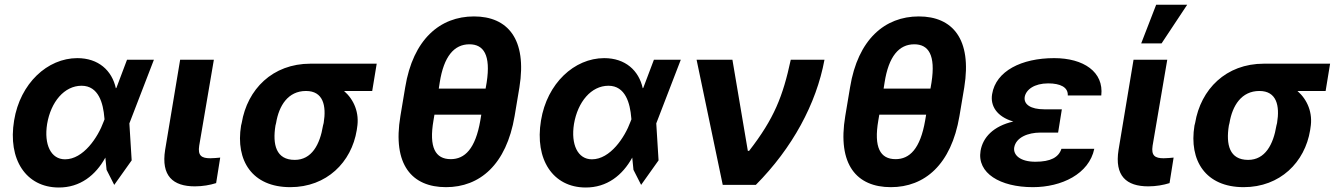

<svg xmlns="http://www.w3.org/2000/svg" viewBox="-20 -806 5838 837"><path d="M235.1 11.4C329.5 12.1 397 -42.3 439.3 -119L444.6 -65.7L478 0L554 -106.9L544 -268.1L650.9 -545.5H533.7L487.6 -423.3L485.1 -421.2C468 -498.9 409.1 -552.6 317.1 -552.6C186.8 -552.6 67.8 -442.5 41.5 -280.9C13.1 -110.1 94.1 10.7 235.1 11.4ZM185.4 -265.6C201.7 -361.9 260.3 -432.2 335.6 -432.2C410.2 -432.2 430 -354.8 435 -292.6L435.7 -285.9L431.8 -275.9C407 -207.4 343.4 -111.5 263.5 -111.5C201.7 -111.5 171.2 -176.1 185.4 -265.6Z M765.3 -545.5 699.9 -152.7C681.8 -39.1 734 6.4 829.5 6.4C862.9 6.4 895.6 0.7 922.2 -7.8L940 -119C927.9 -117.9 911.2 -116.1 896.7 -116.1C859 -116.1 841.6 -127.1 848.4 -170.8L912.3 -545.5Z M1033.7 -269.9 1030.9 -258.5C1006 -105.8 1079.5 9.9 1245.4 9.9C1404.1 9.9 1512.4 -98.7 1535.2 -238.6L1536.6 -248.6C1547.9 -313.9 1523.1 -371.8 1479.8 -409.4H1602.6L1622.2 -528.4H1333.5C1168 -528.4 1058.2 -416.9 1033.7 -269.9ZM1180.8 -258.5 1183.6 -269.9C1196 -345.2 1235.4 -409.4 1313.9 -409.4C1389.2 -409.4 1403.4 -345.2 1391 -269.9L1388.1 -258.5C1374.6 -175.8 1338.8 -109 1264.9 -109C1183.2 -109 1167.6 -175.8 1180.8 -258.5Z M2223.4 -300.1 2244.3 -425.1C2278.4 -635.7 2193.2 -734.4 2046.2 -734.4C1898.4 -734.4 1780.5 -634.6 1746.4 -425.1L1725.5 -300.1C1690 -88.1 1775.6 9.9 1924.4 9.9C2071.4 9.9 2187.5 -88.1 2223.4 -300.1ZM1869.7 -280.9 1873.9 -306.1H2078.1L2073.9 -280.9C2052.6 -157 2006 -112.2 1945 -112.2C1877.5 -112.2 1849.4 -163.7 1869.7 -280.9ZM1892.8 -419.7 1897 -446.7C1914.8 -560.4 1959.9 -612.9 2026.3 -612.9C2088.4 -612.9 2120 -566.4 2101.6 -446.7L2096.9 -419.7Z M2532 11.4C2626.4 12.1 2693.9 -42.3 2736.2 -119L2741.5 -65.7L2774.9 0L2850.9 -106.9L2840.9 -268.1L2947.8 -545.5H2830.6L2784.4 -423.3L2782 -421.2C2764.9 -498.9 2706 -552.6 2614 -552.6C2483.7 -552.6 2364.7 -442.5 2338.4 -280.9C2310 -110.1 2391 10.7 2532 11.4ZM2482.2 -265.6C2498.6 -361.9 2557.2 -432.2 2632.5 -432.2C2707 -432.2 2726.9 -354.8 2731.9 -292.6L2732.6 -285.9L2728.7 -275.9C2703.8 -207.4 2640.3 -111.5 2560.4 -111.5C2498.6 -111.5 2468 -176.1 2482.2 -265.6Z M3130.7 0H3274.9C3433.9 -160.2 3538.7 -353.3 3574.2 -545.5H3427.2C3393.1 -386.7 3355.1 -289.4 3245.7 -148.4H3240.1L3172.9 -545.5H3016.7Z M4162.6 -300.1 4183.6 -425.1C4217.7 -635.7 4132.5 -734.4 3985.4 -734.4C3837.7 -734.4 3719.8 -634.6 3685.7 -425.1L3664.8 -300.1C3629.3 -88.1 3714.8 9.9 3863.6 9.9C4010.7 9.9 4126.8 -88.1 4162.6 -300.1ZM3808.9 -280.9 3813.2 -306.1H4017.4L4013.1 -280.9C3991.8 -157 3945.3 -112.2 3884.2 -112.2C3816.8 -112.2 3788.7 -163.7 3808.9 -280.9ZM3832 -419.7 3836.3 -446.7C3854 -560.4 3899.1 -612.9 3965.6 -612.9C4027.7 -612.9 4059.3 -566.4 4040.8 -446.7L4036.2 -419.7Z M4609 -329.5H4532C4473 -329.5 4442.1 -350.9 4447.1 -383.5C4452.8 -415.1 4488.6 -442.5 4549.4 -442.5C4602.3 -442.5 4636.7 -425.8 4634.9 -389.9H4780.9C4792.6 -492.5 4703.8 -552.6 4575.6 -552.6C4433.2 -552.6 4321.4 -496.4 4305 -395.6C4296.5 -345.9 4324.2 -297.6 4397.4 -276.3C4310 -256 4264.6 -207 4254.6 -148.4C4238.6 -51.5 4339.5 9.9 4482.6 9.9C4608 9.9 4727.6 -47.6 4750.4 -157.3H4607.2C4595.2 -120.4 4560.7 -100.9 4493.6 -100.9C4427.6 -100.9 4396.3 -130 4401.3 -163C4409.1 -207.4 4462 -228 4515.3 -228H4592.7Z M4921.5 -545.5 4856.2 -152.7C4838.1 -39.1 4890.3 6.4 4985.8 6.4C5019.2 6.4 5051.8 0.7 5078.5 -7.8L5096.2 -119C5084.2 -117.9 5067.5 -116.1 5052.9 -116.1C5015.3 -116.1 4997.9 -127.1 5004.6 -170.8L5068.5 -545.5ZM4954.9 -616.8H5043.7L5155.5 -785.5H5020.2Z M5190 -269.9 5187.1 -258.5C5162.3 -105.8 5235.8 9.9 5401.6 9.9C5560.4 9.9 5668.7 -98.7 5691.4 -238.6L5692.8 -248.6C5704.2 -313.9 5679.3 -371.8 5636 -409.4H5758.9L5778.4 -528.4H5489.7C5324.2 -528.4 5214.5 -416.9 5190 -269.9ZM5337 -258.5 5339.8 -269.9C5352.3 -345.2 5391.7 -409.4 5470.2 -409.4C5545.5 -409.4 5559.7 -345.2 5547.2 -269.9L5544.4 -258.5C5530.9 -175.8 5495 -109 5421.2 -109C5339.5 -109 5323.9 -175.8 5337 -258.5Z"/></svg>

Font: Margiela Sans
Style: Bold Italic
Weight: 700
Italic angle: -9.39999°
Designer: Stefan Endress, Andreas Faust
Version: Version 1.100;FEAKit 1.0